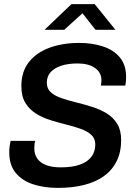

<svg xmlns="http://www.w3.org/2000/svg" viewBox="-20 -905 672 935"><path d="M261 10Q195 10 141.5 -7.5Q88 -25 56.5 -63Q25 -101 25 -164Q25 -177 27 -193Q29 -209 32 -219H152Q149 -215 148 -202Q147 -189 147 -183Q147 -154 161.5 -133Q176 -112 204.5 -101Q233 -90 276 -90Q333 -90 370 -103.5Q407 -117 425.5 -142Q444 -167 444 -201Q444 -231 424.5 -248.5Q405 -266 373 -277.5Q341 -289 302.5 -298.5Q264 -308 225.5 -320Q187 -332 155 -352Q123 -372 103.5 -404Q84 -436 84 -486Q84 -556 120.5 -602.5Q157 -649 221 -672.5Q285 -696 366 -696Q429 -696 481 -679Q533 -662 563.5 -625.5Q594 -589 594 -531Q594 -524 593.5 -513.5Q593 -503 590 -488H471Q473 -499 473.5 -504.5Q474 -510 474 -514Q474 -552 442.5 -574Q411 -596 358 -596Q312 -596 278.5 -585Q245 -574 226.5 -553.5Q208 -533 208 -502Q208 -473 227.5 -455.5Q247 -438 279.5 -427Q312 -416 350.5 -406.5Q389 -397 427.5 -385Q466 -373 498.5 -353.5Q531 -334 550.5 -302.5Q570 -271 570 -223Q570 -165 548.5 -121Q527 -77 487 -48Q447 -19 390 -4.5Q333 10 261 10ZM197 -760 328 -885H441L542 -760H445L367 -859H402L293 -760Z"/></svg>

Font: Chivo Medium
Style: Italic
Weight: 500
Italic angle: -8.05°
Designer: Hector Gatti
Foundry: Omnibus-Type
Version: Version 2.002